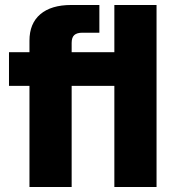

<svg xmlns="http://www.w3.org/2000/svg" viewBox="-20 -749 705 769"><path d="M98 -405H16V-540H98V-586Q98 -655 141.5 -692Q185 -729 265 -729H378V-618H310Q288 -618 277.5 -608.5Q267 -599 267 -577V-540H438V-729H607V0H438V-405H267V0H98Z"/></svg>

Font: Mona Sans ExtraBold
Style: Regular
Weight: 800
Designer: Deni Anggara
Foundry: GitHub
Version: Version 2.000